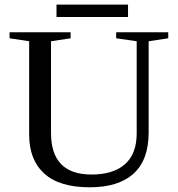

<svg xmlns="http://www.w3.org/2000/svg" viewBox="-20 -793 762 823"><path d="M565.9 -616.2 478 -628.9V-654.8H701.2V-628.9L617.2 -616.2V-225.1Q617.2 -107.4 552.5 -48.8Q487.8 9.8 364.7 9.8Q234.4 9.8 169.7 -49.1Q105 -107.9 105 -215.8V-616.2L21 -628.9V-654.8H282.7V-628.9L198.7 -616.2V-223.1Q198.7 -44.9 372.1 -44.9Q465.8 -44.9 515.9 -89.4Q565.9 -133.8 565.9 -221.2ZM222.2 -720.2V-773.4H528.8V-720.2Z"/></svg>

Font: Times New Roman
Style: Regular
Weight: 400
Designer: Steve Matteson
Foundry: Ascender Corporation
Version: Version 2.00.3